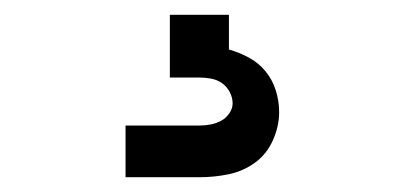

<svg xmlns="http://www.w3.org/2000/svg" viewBox="-20 -20 540 260"><path d="M150 220V150H250Q258 150 265.5 148.5Q273 147 279.5 143.5Q286 140 290.5 133.5Q295 127 295 120Q295 112 291 104.5Q287 97 280.5 92.5Q274 88 266 86.5Q258 85 250 85H210V0H290V47Q304 51 317 58Q330 65 339.5 76.5Q349 88 353.5 102.5Q358 117 358 132Q358 151 349.5 170Q341 189 325 200.5Q309 212 289.5 216Q270 220 250 220Z"/></svg>

Font: Iosevka Term Medium
Style: Regular
Weight: 500
Monospace: yes
Designer: Belleve Invis
Foundry: Belleve Invis
Version: Version 26.3.1